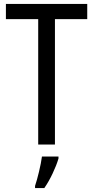

<svg xmlns="http://www.w3.org/2000/svg" viewBox="-20 -734 474 975"><path d="M259 0V-637H423V-714H10V-637H174V0ZM277 71V61H193C188 102 170 175 158 210V221H205C234 180 264 116 277 71Z"/></svg>

Font: Noto Sans Khmer UI Condensed
Style: Regular
Weight: 400
Width: 3
Designer: Danh Hong and the Monotype Design Team
Foundry: Monotype Imaging Inc.
Version: Version 2.002